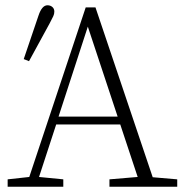

<svg xmlns="http://www.w3.org/2000/svg" viewBox="-20 -708 697 728"><path d="M313 -607 202 -266H426ZM9 0V-28L91 -37L305 -680H342L559 -36L652 -28V0H395V-28L502 -37L436 -236H193L128 -37L220 -28V0ZM70 -484 126 -649Q139 -688 160 -688Q171 -688 178.5 -681.5Q186 -675 186 -664Q186 -655 182 -646.5Q178 -638 168 -619L90 -476Z"/></svg>

Font: Source Serif Pro Light
Style: Regular
Weight: 300
Designer: Frank Grießhammer
Foundry: Adobe Systems Incorporated
Version: Version 3.001;hotconv 1.0.111;makeotfexe 2.5.65597